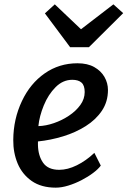

<svg xmlns="http://www.w3.org/2000/svg" viewBox="-20 -855 586 883"><path d="M236.5 8Q170 8 126 -22.5Q82 -53.5 61.2 -103Q40.5 -152.5 41 -211.5Q41.5 -307.5 81 -390.5Q119 -471 185.5 -517.5Q252 -564 336.5 -564Q382.5 -564 413.5 -546.5Q444.5 -529 460.5 -501Q476.5 -473 476.5 -441Q476.5 -387.5 448.8 -346Q421 -304.5 374.2 -275Q327.5 -245.5 270.2 -228Q213 -210.5 154.5 -204.5V-188.5Q155.5 -139 178.2 -106.5Q201 -74 252.5 -74Q291 -74 333.2 -94.8Q375.5 -115.5 414 -152L443.5 -93.5Q432 -77.5 408.5 -59.8Q385 -42 355 -26.5Q325 -11 294 -1.5Q263 8 236.5 8ZM156.5 -275Q191 -276 228 -288.8Q265 -301.5 297.2 -323Q329.5 -344.5 349.5 -372.2Q369.5 -400 369.5 -431.5Q369.5 -462 355 -475Q340.5 -488 312.5 -488Q269.5 -488 236 -454.5Q202 -420.5 181.5 -370.5Q161 -320.5 156.5 -275ZM302.5 -638 186.5 -793.5 232 -835 352.5 -720.5 501.5 -835 546.5 -794.5 389 -638Z"/></svg>

Font: Merriweather Sans Italic
Style: Regular
Weight: 400
Italic angle: -7.5°
Designer: Eben Sorkin
Foundry: Eben Sorkin
Version: Version 1.008; ttfautohint (v1.7.19-72a1) -l 8 -r 50 -G 200 